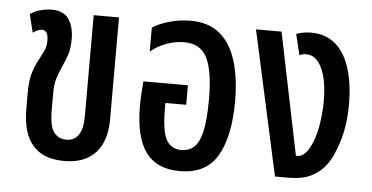

<svg xmlns="http://www.w3.org/2000/svg" viewBox="-44 -637 1407 726"><g transform="rotate(5 659.5 -274.0)"><path d="M221 11Q62 11 62 -174V-231Q62 -280 70.5 -308.5Q79 -337 91 -359Q103 -381 111 -398Q119 -415 119 -438Q119 -458 112.5 -467Q106 -476 95 -476Q87 -476 78.5 -472Q70 -468 61 -462L44 -531Q62 -544 84.5 -549.5Q107 -555 125 -555Q171 -555 190.5 -526Q210 -497 210 -451Q210 -415 202 -391Q194 -367 183 -344Q172 -319 165 -296.5Q158 -274 158 -237V-181Q158 -115 175.5 -92.5Q193 -70 222 -70Q285 -70 285 -165V-548H381V-160Q381 -78 340 -33.5Q299 11 221 11Z M660 11Q573 11 531 -46Q489 -103 489 -224Q489 -244 490.5 -268Q492 -292 494 -315H663V-241H584V-222Q584 -133 602.5 -101Q621 -69 659 -69Q687 -69 706.5 -85.5Q726 -102 736.5 -145.5Q747 -189 747 -269Q747 -375 722.5 -425.5Q698 -476 635 -476Q601 -476 567 -463.5Q533 -451 508 -429V-520Q531 -536 570.5 -547.5Q610 -559 652 -559Q721 -559 763.5 -523.5Q806 -488 826 -423Q846 -358 846 -270Q846 -137 803 -63Q760 11 660 11Z M1021 0 901 -548H998L1093 -85H1099Q1113 -85 1125 -96Q1137 -107 1146 -125Q1163 -157 1171.5 -205Q1180 -253 1180 -300Q1180 -380 1158 -425.5Q1136 -471 1099 -471Q1084 -471 1073 -465L1054 -544Q1070 -550 1084.5 -552Q1099 -554 1110 -554Q1184 -554 1226 -497Q1251 -463 1263.5 -411.5Q1276 -360 1276 -299Q1276 -220 1258 -159.5Q1240 -99 1214 -63Q1192 -34 1159 -17Q1126 0 1071 0Z"/></g></svg>

Font: Noto Sans Thai ExtCond Med
Style: Regular
Weight: 500
Width: 2
Designer: Monotype Design Team
Foundry: Monotype Imaging Inc.
Version: Version 2.002; ttfautohint (v1.8.4.7-5d5b)